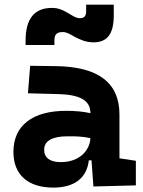

<svg xmlns="http://www.w3.org/2000/svg" viewBox="-20 -810 626 839"><path d="M388.2 4.9 573.7 0V-107.4L502 -118.2V-309.6C502 -446.3 412.1 -518.6 224.6 -521L111.8 -522.5L102.1 -402.3L234.4 -398.9C327.6 -396.5 375 -372.1 375 -316.9V-315.4C343.8 -322.3 312 -325.7 269 -325.7C122.1 -325.7 38.6 -261.7 38.6 -146C38.6 -46.4 102.5 9.8 212.9 9.8C302.7 9.8 358.9 -29.8 368.2 -109.4H379.9ZM91.8 -613.3H217.8V-633.8C217.8 -661.1 230 -669.9 253.9 -669.9C272 -669.9 284.7 -661.1 305.7 -649.4C330.6 -636.2 356 -625 389.2 -625C450.2 -625 477.1 -664.1 477.1 -742.2V-789.6H356.4V-759.8C356.4 -740.2 347.7 -730.5 330.1 -730.5C312 -730.5 302.7 -738.3 283.2 -749.5C254.4 -766.6 236.3 -775.4 206.5 -775.4C130.4 -775.4 91.8 -728 91.8 -632.8ZM375 -206.5C373 -154.8 329.6 -101.6 245.6 -101.6C198.2 -101.6 172.9 -120.6 172.9 -155.8C172.9 -194.3 208.5 -214.4 275.4 -214.4C309.6 -214.4 337.4 -214.4 375 -206.5Z"/></svg>

Font: CaskaydiaCove Nerd Font
Style: Bold
Weight: 700
Designer: Aaron Bell
Foundry: Saja Typeworks
Version: Version 2111.1;Nerd Fonts 2.3.0